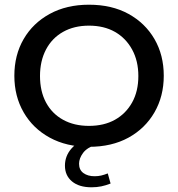

<svg xmlns="http://www.w3.org/2000/svg" viewBox="-20 -614 757 816"><path d="M358 10Q263 10 191.5 -29Q120 -68 80.5 -136.5Q41 -205 41 -292Q41 -380 80.5 -448Q120 -516 191.5 -555Q263 -594 358 -594Q455 -594 526 -555Q597 -516 636.5 -448Q676 -380 676 -292Q676 -205 636.5 -136.5Q597 -68 526 -29Q455 10 358 10ZM358 -79Q422 -79 468.5 -105Q515 -131 541.5 -178.5Q568 -226 568 -291Q568 -355 541.5 -403.5Q515 -452 468.5 -478.5Q422 -505 358 -505Q295 -505 248 -478.5Q201 -452 175.5 -403.5Q150 -355 150 -291Q150 -226 175.5 -178.5Q201 -131 248 -105Q295 -79 358 -79ZM369 182Q316 182 286 157Q256 132 256 90Q256 49 283.5 17.5Q311 -14 362 -30L390 0Q350 13 333 36Q316 59 316 82Q316 108 334.5 121.5Q353 135 382 135Q397 135 410 132Q423 129 438 123L450 166Q430 174 410.5 178Q391 182 369 182Z"/></svg>

Font: Rokkitt SemiBold Medium
Style: Regular
Weight: 500
Version: Version 3.103